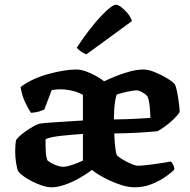

<svg xmlns="http://www.w3.org/2000/svg" viewBox="-20 -795 806 815"><path d="M198.5 0Q181.5 0 159.8 -7Q138 -14 116.8 -24.8Q95.5 -35.5 79.5 -47.2Q63.5 -59 57 -68.5Q51.5 -81.5 48 -105.2Q44.5 -129 44.5 -154Q44.5 -167.5 45.5 -179Q46.5 -190.5 48 -200Q53 -208 65.2 -219Q77.5 -230 93.2 -240.8Q109 -251.5 123.5 -259.5Q138 -267.5 147.5 -270Q154.5 -271.5 171.8 -273Q189 -274.5 212.2 -276Q235.5 -277.5 259.2 -279Q283 -280.5 302.8 -281.8Q322.5 -283 332 -283.5V-392.5Q310 -404.5 284.5 -410.2Q259 -416 235.5 -416Q227 -416 217 -415Q207 -414 199.5 -412.5L168 -330Q162.5 -327.5 148.2 -322.5Q134 -317.5 111.5 -316Q100.5 -332 86.8 -360.8Q73 -389.5 67.5 -425.5Q90.5 -443.5 121 -457.5Q151.5 -471.5 184.8 -480.8Q218 -490 249 -495Q280 -500 303 -500Q321.5 -500 342.5 -492.8Q363.5 -485.5 384.5 -474.2Q405.5 -463 422 -450Q447.5 -462 476.5 -473.5Q505.5 -485 534.8 -492.5Q564 -500 589.5 -500Q609 -500 636.5 -489Q664 -478 688.5 -463.2Q713 -448.5 723 -436Q727.5 -426.5 732 -403.5Q736.5 -380.5 739.5 -356.5Q742.5 -332.5 742.5 -319Q731 -302 713.5 -285.8Q696 -269.5 678.8 -257.2Q661.5 -245 649 -238Q607 -234 560.5 -231.5Q514 -229 465 -228.5Q466.5 -192.5 469.5 -166.8Q472.5 -141 477 -135Q480 -131.5 490.8 -124.2Q501.5 -117 515.8 -109.5Q530 -102 543.5 -96.8Q557 -91.5 564.5 -91.5Q577 -91.5 595.5 -93.5Q614 -95.5 634.2 -98.2Q654.5 -101 673.2 -104Q692 -107 705.5 -109.5Q710 -105 714.8 -96.2Q719.5 -87.5 720.5 -76Q707.5 -62 682 -44.2Q656.5 -26.5 623 -13.2Q589.5 0 552 0Q527.5 0 500.2 -8Q473 -16 447.2 -28Q421.5 -40 401.2 -52.2Q381 -64.5 370 -74Q346 -55 315.5 -38Q285 -21 254.5 -10.5Q224 0 198.5 0ZM247.5 -87Q258 -87 273.5 -91.2Q289 -95.5 305 -101.8Q321 -108 332 -113.5V-226.5Q309.5 -225 285.5 -223Q261.5 -221 239.2 -218.5Q217 -216 199.8 -212.5Q182.5 -209 173.5 -204Q173 -186 174 -159Q175 -132 181 -114.5Q187 -109 199.2 -102.2Q211.5 -95.5 224.8 -91.2Q238 -87 247.5 -87ZM463.5 -288Q493 -288.5 518.5 -289.2Q544 -290 568.5 -291.5Q593 -293 618.5 -294.5Q618 -307.5 617 -324.5Q616 -341.5 613.5 -357.8Q611 -374 607 -384Q603 -390.5 594.2 -396.8Q585.5 -403 576.2 -407.2Q567 -411.5 560.5 -411.5Q551.5 -411.5 534.8 -408.5Q518 -405.5 501.2 -401.2Q484.5 -397 475 -393Q471 -380.5 468.2 -362.2Q465.5 -344 464.5 -324.8Q463.5 -305.5 463.5 -288ZM347 -564.5Q334 -568.5 322.8 -577Q311.5 -585.5 306 -592.5Q341 -646 374.5 -687Q408 -728 434.2 -751.5Q460.5 -775 472 -775Q481 -775 495 -764.5Q509 -754 522 -738.2Q535 -722.5 540 -705.5Z"/></svg>

Font: Texturina Medium
Style: Regular
Weight: 500
Designer: Guillermo Torres Carreño
Foundry: Omnibus-Type
Version: Version 1.003